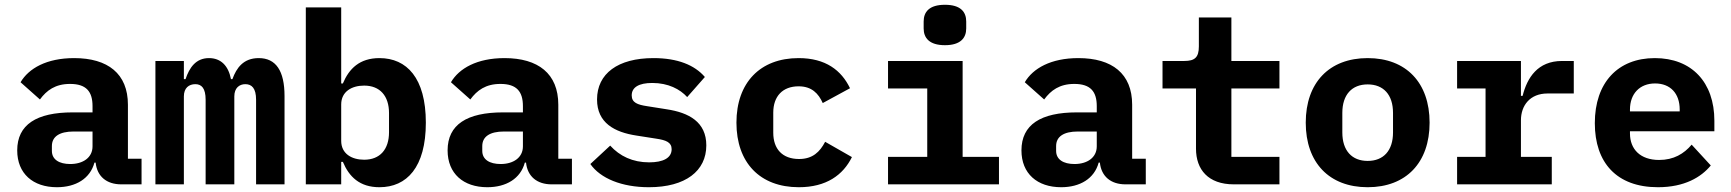

<svg xmlns="http://www.w3.org/2000/svg" viewBox="-20 -771 7240 803"><path d="M572 0V-107H515V-333C515 -463 431 -528 290 -528C175 -528 100 -485 66 -427L147 -355C175 -393 211 -420 273 -420C341 -420 367 -388 367 -327V-301H284C133 -301 52 -250 52 -142C52 -45 118 12 218 12C297 12 357 -24 375 -91H380C386 -33 426 0 487 0ZM274 -85C227 -85 197 -104 197 -140V-160C197 -200 229 -221 288 -221H367V-159C367 -111 326 -85 274 -85Z M749 0V-368C749 -403 770 -419 797 -419C823 -419 840 -402 840 -354V0H960V-368C960 -403 981 -419 1006 -419C1033 -419 1051 -402 1051 -354V0H1170V-369C1170 -475 1134 -528 1062 -528C998 -528 969 -487 952 -440H946C935 -497 903 -528 854 -528C799 -528 772 -488 756 -440H749V-516H630V0Z M1259 0H1407V-94H1414C1440 -32 1484 12 1567 12C1681 12 1761 -71 1761 -258C1761 -445 1681 -528 1567 -528C1484 -528 1440 -484 1414 -422H1407V-740H1259ZM1503 -103C1451 -103 1407 -128 1407 -182V-334C1407 -388 1451 -413 1503 -413C1569 -413 1607 -370 1607 -298V-218C1607 -146 1569 -103 1503 -103Z M2372 0V-107H2315V-333C2315 -463 2231 -528 2090 -528C1975 -528 1900 -485 1866 -427L1947 -355C1975 -393 2011 -420 2073 -420C2141 -420 2167 -388 2167 -327V-301H2084C1933 -301 1852 -250 1852 -142C1852 -45 1918 12 2018 12C2097 12 2157 -24 2175 -91H2180C2186 -33 2226 0 2287 0ZM2074 -85C2027 -85 1997 -104 1997 -140V-160C1997 -200 2029 -221 2088 -221H2167V-159C2167 -111 2126 -85 2074 -85Z M2694 12C2847 12 2934 -56 2934 -163C2934 -261 2861 -300 2768 -314L2686 -327C2646 -333 2622 -342 2622 -372C2622 -406 2652 -424 2708 -424C2775 -424 2824 -398 2854 -365L2928 -449C2885 -499 2814 -528 2713 -528C2564 -528 2477 -463 2477 -355C2477 -257 2550 -218 2642 -204L2725 -191C2765 -185 2789 -176 2789 -147C2789 -110 2753 -92 2695 -92C2626 -92 2572 -118 2532 -162L2449 -85C2491 -25 2580 12 2694 12Z M3321 12C3436 12 3506 -39 3543 -114L3431 -178C3409 -136 3379 -106 3322 -106C3252 -106 3214 -148 3214 -216V-300C3214 -368 3253 -410 3320 -410C3375 -410 3403 -380 3421 -340L3535 -402C3499 -477 3433 -528 3320 -528C3159 -528 3060 -425 3060 -258C3060 -91 3158 12 3321 12Z M3932 -582C3998 -582 4021 -613 4021 -652V-681C4021 -721 3998 -751 3932 -751C3866 -751 3843 -721 3843 -681V-652C3843 -613 3866 -582 3932 -582ZM3694 0H4158V-115H4006V-516H3694V-401H3858V-115H3694Z M4772 0V-107H4715V-333C4715 -463 4631 -528 4490 -528C4375 -528 4300 -485 4266 -427L4347 -355C4375 -393 4411 -420 4473 -420C4541 -420 4567 -388 4567 -327V-301H4484C4333 -301 4252 -250 4252 -142C4252 -45 4318 12 4418 12C4497 12 4557 -24 4575 -91H4580C4586 -33 4626 0 4687 0ZM4474 -85C4427 -85 4397 -104 4397 -140V-160C4397 -200 4429 -221 4488 -221H4567V-159C4567 -111 4526 -85 4474 -85Z M5331 0V-115H5130V-401H5331V-516H5130V-698H4994V-577C4994 -531 4977 -516 4933 -516H4842V-401H4982V-149C4982 -62 5033 0 5140 0Z M5700 12C5861 12 5959 -91 5959 -258C5959 -425 5861 -528 5700 -528C5539 -528 5441 -425 5441 -258C5441 -91 5539 12 5700 12ZM5700 -98C5634 -98 5594 -141 5594 -217V-299C5594 -375 5634 -418 5700 -418C5766 -418 5806 -375 5806 -299V-217C5806 -141 5766 -98 5700 -98Z M6074 0H6470V-115H6341V-268C6341 -330 6379 -380 6452 -380H6562V-516H6513C6411 -516 6367 -446 6348 -370H6341V-516H6074V-401H6193V-115H6074Z M6914 12C7025 12 7095 -30 7135 -79L7055 -166C7023 -128 6980 -102 6919 -102C6840 -102 6797 -147 6797 -213V-222H7150V-266C7150 -427 7055 -528 6901 -528C6746 -528 6650 -425 6650 -256C6650 -91 6741 12 6914 12ZM6902 -422C6966 -422 7005 -380 7005 -313V-305H6797V-313C6797 -379 6838 -422 6902 -422Z"/></svg>

Font: IBM Plex Mono
Style: Bold
Weight: 700
Monospace: yes
Designer: Mike Abbink, Paul van der Laan, Pieter van Rosmalen
Foundry: Bold Monday
Version: Version 2.004